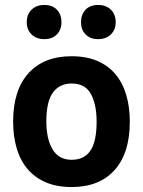

<svg xmlns="http://www.w3.org/2000/svg" viewBox="-20 -741 577 775"><path d="M33 -250Q33 -377 95 -445.5Q157 -514 269 -514Q329 -514 373 -495Q417 -476 446 -441.5Q475 -407 489.5 -358Q504 -309 504 -250Q504 -123 442.5 -54.5Q381 14 269 14Q209 14 165 -5Q121 -24 91.5 -58.5Q62 -93 47.5 -142Q33 -191 33 -250ZM167 -250Q167 -217 173 -189Q179 -161 191 -140Q203 -119 222.5 -107.5Q242 -96 269 -96Q320 -96 345 -133Q370 -170 370 -250Q370 -319 347 -361.5Q324 -404 269 -404Q221 -404 194 -368Q167 -332 167 -250ZM88 -651Q88 -683 107.5 -702Q127 -721 159 -721Q191 -721 209.5 -702Q228 -683 228 -651Q228 -621 209.5 -602Q191 -583 159 -583Q127 -583 107.5 -602Q88 -621 88 -651ZM307 -651Q307 -683 325.5 -702Q344 -721 376 -721Q408 -721 427.5 -702Q447 -683 447 -651Q447 -621 427.5 -602Q408 -583 376 -583Q344 -583 325.5 -602Q307 -621 307 -651Z"/></svg>

Font: PTSans
Style: Bold
Weight: 700
Designer: A.Korolkova, O.Umpeleva, V.Yefimov
Foundry: ParaType Ltd
Version: Version 2.003W OFL